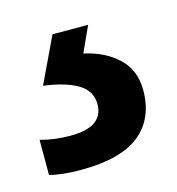

<svg xmlns="http://www.w3.org/2000/svg" viewBox="-52 -140 307 333"><g transform="rotate(-15 101.5 27.0)"><path d="M196 41Q196 92 162 119.5Q128 147 56 147Q22 147 0 141V78Q25 85 54 85Q113 85 113 44Q113 20 91 7Q69 -6 30 -11L69 -93H133L112 -47Q149 -39 172.5 -17Q196 5 196 41Z"/></g></svg>

Font: Noto Sans Telugu UI SemiCondensed Medium
Style: Regular
Weight: 500
Width: 4
Designer: Jelle Bosma - Monotype Design Team
Foundry: Monotype Imaging Inc.
Version: Version 2.005; ttfautohint (v1.8.4.7-5d5b)